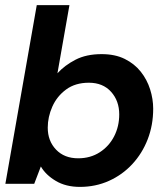

<svg xmlns="http://www.w3.org/2000/svg" viewBox="-20 -720 643 752"><path d="M293 12Q238 12 198.5 -11.5Q159 -35 140 -68L114 0H1L124 -700H252L205 -433Q233 -464 275.5 -486Q318 -508 378 -508Q431 -508 469 -489Q507 -470 531.5 -439Q556 -408 568 -370Q580 -332 580 -294Q580 -230 558.5 -174.5Q537 -119 498 -77Q459 -35 406.5 -11.5Q354 12 293 12ZM286 -100Q334 -100 370.5 -123.5Q407 -147 427 -186Q447 -225 447 -272Q447 -325 415 -360.5Q383 -396 328 -396Q275 -396 239 -369.5Q203 -343 185 -302.5Q167 -262 167 -220Q167 -168 199.5 -134Q232 -100 286 -100Z"/></svg>

Font: Rethink Sans
Style: Bold Italic
Weight: 700
Italic angle: -10°
Designer: The Rethink Sans project authors (Hans Thiessen). DM Sans designed by Colophon Foundry.
Foundry: Rethink Communications LLC
Version: Version 1.001